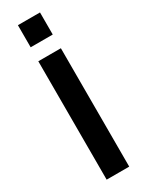

<svg xmlns="http://www.w3.org/2000/svg" viewBox="-245 -987 783 1024"><g transform="rotate(-30 146.5 -475.0)"><path d="M216 0H77V-729H216ZM79 -814V-950H215V-814Z"/></g></svg>

Font: BDO Grotesk DemiBold
Style: Regular
Weight: 600
Designer: Deni Anggara
Foundry: Lokal Container
Version: Version 2.000